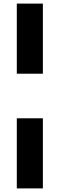

<svg xmlns="http://www.w3.org/2000/svg" viewBox="-20 -828 332 1068"><path d="M73.5 -418V-808H218.5V-418ZM73.5 220V-170H218.5V220Z"/></svg>

Font: Encode Sans Semi Expanded
Style: Bold
Weight: 700
Width: 6
Designer: Multiple Designers
Foundry: Impallari Type
Version: Version 3.000; ttfautohint (v1.8.3) -l 8 -r 50 -G 200 -x 14 